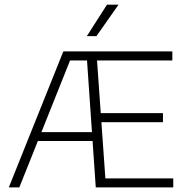

<svg xmlns="http://www.w3.org/2000/svg" viewBox="-20 -820 814 840"><path d="M18.5 0 257 -595H380.5V-555.5H286.5L64.5 0ZM131 -203 142.5 -242H403V-203ZM399 0 358 -595H734V-555.5H404.5L441 -39.5H738V0ZM407.5 -285.5V-325H693V-285.5ZM360 -662 448 -799.5H498.5L402 -662Z"/></svg>

Font: Encode Sans SC Condensed Thin ExtraLight
Style: Regular
Weight: 250
Version: Version 3.002